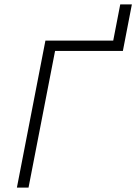

<svg xmlns="http://www.w3.org/2000/svg" viewBox="-20 -855 621 875"><path d="M57 0 187 -670H496L528 -835H581L540 -623H231L110 0Z"/></svg>

Font: Lode Dark Term
Style: Italic
Weight: 400
Italic angle: -11°
Monospace: yes
Designer: Belleve Invis
Foundry: Belleve Invis
Version: Version 29.2.0